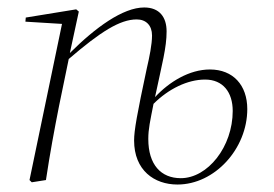

<svg xmlns="http://www.w3.org/2000/svg" viewBox="-20 -482 734 514"><path d="M377 -110C377 -137 382 -158 391 -204C431 -244 482 -269 529 -269C577 -269 603 -235 603 -185C603 -89 536 -5 464 -5C411 -5 377 -41 377 -110ZM455 12C555 12 642 -84 642 -190C642 -254 604 -296 542 -296C487 -296 433 -263 395 -222C414 -312 426 -354 426 -398C426 -436 407 -462 366 -462C309 -462 235 -408 167 -340L191 -451L184 -457L49 -435L48 -424L146 -418L59 0L65 6L103 0C114 -73 125 -132 138 -198L164 -324C249 -397 301 -430 346 -430C371 -430 387 -414 387 -387C387 -363 380 -329 373 -299C347 -177 339 -133 339 -106C339 -26 393 12 455 12Z"/></svg>

Font: Source Serif 4 Display Light
Style: Italic
Weight: 300
Italic angle: -12°
Designer: Frank Grießhammer
Foundry: Adobe Systems Incorporated
Version: Version 4.004;hotconv 1.0.117;makeotfexe 2.5.65602